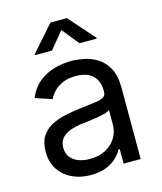

<svg xmlns="http://www.w3.org/2000/svg" viewBox="-115 -845 792 941"><g transform="rotate(-15 281.0 -374.5)"><path d="M230 12.7Q178.2 12.7 136 -6.8Q93.8 -26.4 68.8 -64Q43.9 -101.6 43.9 -155.3Q43.9 -202.1 62.5 -231.4Q81.1 -260.7 112.1 -277.6Q143.1 -294.4 180.7 -302.7Q218.3 -311 256.3 -315.9Q305.2 -322.3 335.9 -325.7Q366.7 -329.1 381.6 -337.4Q396.5 -345.7 396.5 -365.7V-368.7Q396.5 -402.8 383.8 -426.5Q371.1 -450.2 345.7 -462.9Q320.3 -475.6 282.2 -475.6Q243.2 -475.6 215.3 -463.4Q187.5 -451.2 170.2 -432.9Q152.8 -414.6 144 -395.5L59.6 -423.3Q80.6 -473.1 116.2 -501.2Q151.9 -529.3 194.8 -541Q237.8 -552.7 279.8 -552.7Q307.1 -552.7 342 -546.1Q377 -539.6 409.4 -520Q441.9 -500.5 463.1 -462.2Q484.4 -423.8 484.4 -359.9V0H397.9V-74.2H392.1Q382.8 -55.2 362.3 -34.9Q341.8 -14.6 309.1 -1Q276.4 12.7 230 12.7ZM245.1 -64.9Q293.9 -64.9 327.6 -84Q361.3 -103 378.9 -133.5Q396.5 -164.1 396.5 -197.3V-272.9Q391.1 -266.6 373 -261.5Q355 -256.3 331.8 -252.4Q308.6 -248.5 286.9 -245.8Q265.1 -243.2 252.4 -241.7Q220.7 -237.8 193.1 -228.3Q165.5 -218.8 148.9 -200.4Q132.3 -182.1 132.3 -150.9Q132.3 -122.6 147 -103.5Q161.6 -84.5 187 -74.7Q212.4 -64.9 245.1 -64.9ZM202.1 -626H115.7V-630.4L230.5 -760.7H314L429.2 -630.4V-626H341.8L272.5 -711.4Z"/></g></svg>

Font: Inter Variable LoSnoCo
Style: Regular
Weight: 400
Designer: Rasmus Andersson
Foundry: rsms
Version: Version 4.000;git-a52131595; featfreeze: case,dlig,ss01,ss02